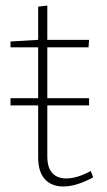

<svg xmlns="http://www.w3.org/2000/svg" viewBox="-20 -667 386 694"><path d="M317 -26Q256 7 209 7Q166 7 142 -19.5Q118 -46 118 -98V-286H18V-312H118V-496H18V-517L118 -523V-643L151 -647V-523H302L300 -496H151V-312H302V-286H151V-102Q151 -61 169 -41.5Q187 -22 219 -22Q259 -22 308 -49Z"/></svg>

Font: Bitter Pro ExtraLight
Style: Regular
Weight: 275
Designer: Sol Matas, and Bitter project Authors
Foundry: Sol Matas
Version: Version 1.010